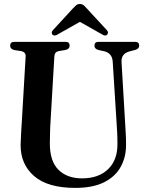

<svg xmlns="http://www.w3.org/2000/svg" viewBox="-20 -904 713 936"><path d="M548.5 -302.5 529.5 -603Q527 -643.5 490.5 -653.5L459.5 -660.5Q440.5 -665.5 440.5 -681.5Q440.5 -700 460.5 -700H639Q658.5 -700 658.5 -681.5Q658.5 -666 639 -660.5L611.5 -653.5Q569.5 -642 572.5 -600.5L590 -305Q591.5 -279 593 -253.8Q594.5 -228.5 594.5 -201.5Q595.5 -141 569.5 -92.5Q543.5 -44 488.5 -16Q433.5 12 347 12Q213 12 146.5 -45.5Q80 -103 80.5 -197.5Q81 -219 83 -256.2Q85 -293.5 87 -322L105 -629Q106.5 -650 82.5 -655L49.5 -660Q29.5 -665 29.5 -681.5Q29.5 -700 50 -700H299.5Q319.5 -700 319.5 -681.5Q319.5 -665.5 300 -660.5L266.5 -655Q246 -651 245 -629.5L227 -322.5Q224.5 -287 224 -257.5Q223.5 -228 223 -206.5Q222.5 -119 264.5 -76.8Q306.5 -34.5 380 -34.5Q461 -34.5 507.2 -79.5Q553.5 -124.5 552.5 -203Q552.5 -235 551.2 -258.2Q550 -281.5 548.5 -302.5ZM262.5 -737Q246 -726 236.5 -734.5Q233 -737.5 232.5 -744Q232 -750.5 238.5 -757.5L336 -863.5Q345 -873 351.8 -878.8Q358.5 -884.5 369 -884.5Q380 -884.5 387 -879Q394 -873.5 402.5 -863.5L500.5 -757.5Q507 -750.5 506.2 -744.2Q505.5 -738 502 -734.5Q493 -726 476.5 -737L369.5 -797.5Z"/></svg>

Font: Fraunces 144pt Soft SemiBold
Style: Regular
Weight: 600
Version: Version 1.000;[b76b70a41]